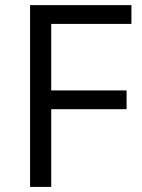

<svg xmlns="http://www.w3.org/2000/svg" viewBox="-20 -734 556 754"><path d="M181.2 0H98.1V-713.9H496.1V-640.1H181.2V-378.9H477.1V-305.2H181.2Z"/></svg>

Font: HunimalSansv1.5
Style: Regular
Weight: 400
Foundry: Ascender Corporation
Version: Version 1.10